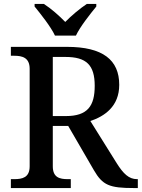

<svg xmlns="http://www.w3.org/2000/svg" viewBox="-20 -951 717 971"><path d="M258 -771H364C385 -816 436 -880 467 -918V-931H419C384 -908 340 -871 310 -840C280 -871 238 -908 202 -931H155V-918C186 -880 237 -816 258 -771ZM35 0H338V-45H323C282 -45 247 -53 247 -110V-314H325L455 -90C499 -14 534 0 657 0H677V-45H673C632 -45 604 -72 570 -126L437 -339C509 -363 583 -413 583 -522C583 -648 500 -714 319 -714H35V-669H52C92 -669 130 -660 130 -603V-110C130 -53 93 -45 52 -45H35ZM313 -364H247V-663H311C417 -663 459 -622 459 -517C459 -415 423 -364 313 -364Z"/></svg>

Font: Noto Serif Devanagari Medium
Style: Regular
Weight: 500
Designer: Universal Thirst, Indian Type Foundry and the Monotype Design Team
Foundry: Monotype Imaging Inc.
Version: Version 2.004